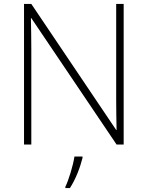

<svg xmlns="http://www.w3.org/2000/svg" viewBox="-20 -734 751 975"><path d="M608 0V-714H570V-231C570 -181 571 -120 572 -74H570L139 -714H102V0H139V-481C139 -538 138 -587 137 -642H139L572 0ZM399 68V61H358C352 104 328 183 312 214V221H335C365 175 387 116 399 68Z"/></svg>

Font: Noto Sans Thai Looped ExtraLight
Style: Regular
Weight: 200
Designer: Sasikarn Vongin, Ben Mitchell
Foundry: The Fontpad Ltd
Version: Version 1.001